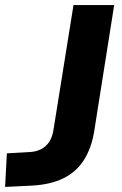

<svg xmlns="http://www.w3.org/2000/svg" viewBox="-49 -725 479 755"><path d="M-29 10 -22 -122 66 -127Q93 -128 113.5 -139Q134 -150 146 -169.5Q158 -189 162 -219L240 -705H400L321 -206Q310 -141 280.5 -95Q251 -49 200.5 -24Q150 1 75 5Z"/></svg>

Font: Nunito Sans 9pt ExtraBold
Style: Italic
Weight: 800
Italic angle: -9°
Version: Version 3.101;gftools[0.9.27]